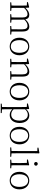

<svg xmlns="http://www.w3.org/2000/svg" viewBox="2060 -2900 1100 5260"><g transform="rotate(90 2610.0 -270.0)"><path d="M779 0H926V-27L845 -36L843 -226V-338C843 -471 793 -522 707 -522C639 -522 574 -488 511 -414C495 -491 452 -522 387 -522C321 -522 257 -486 194 -413L189 -511L176 -519L39 -485V-459L131 -455C133 -405 134 -350 134 -282V-226L132 -36L44 -27V0H277V-27L197 -36L195 -226V-379C265 -452 319 -474 367 -474C422 -474 459 -436 459 -334V-226L457 -36L369 -27V0H601V-27L520 -36L518 -226V-335C518 -353 517 -369 516 -383C582 -455 639 -474 686 -474C746 -474 783 -439 783 -334V-226C783 -171 782 -90 781 -36L693 -27V0Z M1253 14C1375 14 1494 -72 1494 -253C1494 -433 1374 -522 1253 -522C1132 -522 1013 -433 1013 -253C1013 -72 1131 14 1253 14ZM1253 -16C1146 -16 1080 -101 1080 -252C1080 -403 1146 -491 1253 -491C1359 -491 1426 -403 1426 -252C1426 -101 1359 -16 1253 -16Z M2015 0H2161V-27L2080 -36L2078 -226V-335C2078 -471 2029 -522 1944 -522C1879 -522 1808 -489 1740 -412L1735 -511L1722 -519L1585 -485V-459L1677 -455C1679 -405 1680 -350 1680 -281V-226L1678 -36L1590 -27V0H1823V-27L1743 -36L1741 -226V-380C1813 -454 1875 -474 1920 -474C1981 -474 2018 -438 2018 -334V-226L2016 -36L1928 -27V0Z M2489 14C2611 14 2730 -72 2730 -253C2730 -433 2610 -522 2489 -522C2368 -522 2249 -433 2249 -253C2249 -72 2367 14 2489 14ZM2489 -16C2382 -16 2316 -101 2316 -252C2316 -403 2382 -491 2489 -491C2595 -491 2662 -403 2662 -252C2662 -101 2595 -16 2489 -16Z M3133 14C3261 14 3350 -91 3350 -259C3350 -418 3265 -522 3144 -522C3085 -522 3022 -497 2971 -436L2967 -511L2954 -519L2817 -485V-459L2910 -455C2912 -405 2913 -347 2913 -278V32L2911 225L2820 233V260H3077V233L2975 225L2973 32V-59C3022 -2 3080 14 3133 14ZM2974 -408C3029 -465 3076 -482 3124 -482C3218 -482 3284 -406 3284 -257C3284 -92 3209 -27 3120 -27C3067 -27 3022 -43 2974 -92Z M3694 14C3816 14 3935 -72 3935 -253C3935 -433 3815 -522 3694 -522C3573 -522 3454 -433 3454 -253C3454 -72 3572 14 3694 14ZM3694 -16C3587 -16 3521 -101 3521 -252C3521 -403 3587 -491 3694 -491C3800 -491 3867 -403 3867 -252C3867 -101 3800 -16 3694 -16Z M4115 0H4275V-27L4181 -36L4179 -226V-637L4182 -791L4167 -800L4026 -773V-746L4118 -742V-226L4116 -36L4019 -27V0Z M4468 -655C4495 -655 4519 -675 4519 -704C4519 -733 4495 -754 4468 -754C4440 -754 4418 -733 4418 -704C4418 -675 4440 -655 4468 -655ZM4443 0H4590V-27L4509 -35L4507 -226V-377L4509 -511L4497 -519L4350 -485V-459L4443 -456C4445 -405 4447 -349 4447 -281V-226C4447 -172 4446 -91 4444 -36L4355 -27V0Z M4927 14C5049 14 5168 -72 5168 -253C5168 -433 5048 -522 4927 -522C4806 -522 4687 -433 4687 -253C4687 -72 4805 14 4927 14ZM4927 -16C4820 -16 4754 -101 4754 -252C4754 -403 4820 -491 4927 -491C5033 -491 5100 -403 5100 -252C5100 -101 5033 -16 4927 -16Z"/></g></svg>

Font: Noto Serif CJK SC ExtraLight
Style: Regular
Weight: 200
Designer: Ryoko NISHIZUKA 西塚涼子 (kana & ideographs); Frank Grießhammer (Latin, Greek & Cyrillic); Wenlong ZHANG 张文龙 (bopomofo); San
Foundry: Adobe
Version: Version 2.001;hotconv 1.1.0;makeotfexe 2.6.0